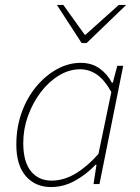

<svg xmlns="http://www.w3.org/2000/svg" viewBox="-20 -744 564 776"><path d="M186 12Q123 12 84.5 -32Q46 -76 46 -160Q46 -229 67.5 -289Q89 -349 126.5 -394Q164 -439 210.5 -464.5Q257 -490 306 -490Q350 -490 381.5 -468Q413 -446 432 -410H436L454 -478H478L382 0H358L370 -78H366Q329 -39 283 -13.5Q237 12 186 12ZM188 -14Q238 -14 285.5 -42.5Q333 -71 378 -122L430 -372Q402 -422 371 -443Q340 -464 304 -464Q259 -464 217.5 -438.5Q176 -413 144 -370.5Q112 -328 93 -275Q74 -222 74 -166Q74 -90 105 -52Q136 -14 188 -14ZM310 -570 210 -724H236L322 -604H326L460 -724H490L330 -570Z"/></svg>

Font: Source Sans 3 VF
Style: Italic
Weight: 200
Italic angle: -11°
Designer: Paul D. Hunt
Foundry: Adobe Systems Incorporated
Version: Version 3.042;hotconv 1.0.118;makeotfexe 2.5.65603